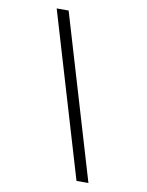

<svg xmlns="http://www.w3.org/2000/svg" viewBox="-95 -853 776 1014"><g transform="rotate(10 293.0 -346.5)"><path d="M386.7 92.8 125.5 -786.1H189.5L450.7 92.8Z"/></g></svg>

Font: Cascadia Code Light
Style: Italic
Weight: 300
Italic angle: -10°
Monospace: yes
Designer: Aaron Bell
Foundry: Saja Typeworks
Version: Version 2404.023; ttfautohint (v1.8.4)